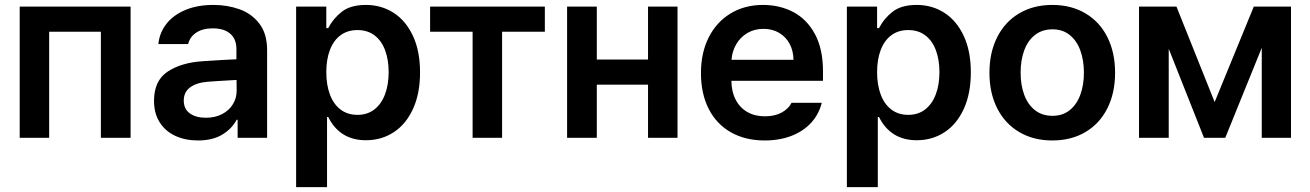

<svg xmlns="http://www.w3.org/2000/svg" viewBox="-20 -557 5296 776"><path d="M59.6 -530.3H507.8V0H387.7V-428.7H178.7V0H59.6Z M799.8 -309.6Q884.3 -315.4 935.5 -317.4V-359.4Q935.5 -398.9 910.6 -420.7Q885.7 -442.4 839.8 -442.4Q799.3 -442.4 773.4 -425.3Q747.6 -408.2 740.2 -378.9H620.1Q624.5 -424.3 652.3 -460.2Q680.2 -496.1 729 -516.6Q777.8 -537.1 842.8 -537.1Q898.4 -537.1 947.5 -519.8Q996.6 -502.4 1028.1 -461.7Q1059.6 -420.9 1059.6 -354.5V0H940.4V-73.2H936.5Q917 -36.1 877.9 -12.7Q838.9 10.7 780.3 10.7Q729 10.7 688.7 -7.8Q648.4 -26.4 625.5 -62.5Q602.5 -98.6 602.5 -149.4Q602.5 -231.4 658 -267.8Q713.4 -304.2 799.8 -309.6ZM812.5 -81.1Q849.1 -81.1 877.4 -95.7Q905.8 -110.4 921.1 -135.5Q936.5 -160.6 936.5 -190.4L936 -233.9Q914.1 -232.9 861.3 -229.5Q833 -228 819.3 -226.6Q773.4 -222.7 748 -203.6Q722.7 -184.6 722.7 -150.4Q722.7 -116.7 747.1 -98.9Q771.5 -81.1 812.5 -81.1Z M1176.8 -530.3H1298.8V-443.4H1306.6Q1326.7 -482.4 1361.8 -509.8Q1397 -537.1 1459 -537.1Q1521 -537.1 1570.6 -505.4Q1620.1 -473.6 1648.9 -412.1Q1677.7 -350.6 1677.7 -264.6Q1677.7 -179.2 1649.4 -117.2Q1621.1 -55.2 1571.5 -22.7Q1522 9.8 1459 9.8Q1353.5 9.8 1306.6 -84H1301.8V199.2H1176.8ZM1424.8 -92.8Q1464.8 -92.8 1493.2 -114.7Q1521.5 -136.7 1536.1 -175.8Q1550.8 -214.8 1550.8 -265.6Q1550.8 -315.4 1536.4 -354Q1522 -392.6 1493.7 -414.1Q1465.3 -435.5 1424.8 -435.5Q1384.8 -435.5 1356.4 -414.6Q1328.1 -393.6 1313.5 -355.2Q1298.8 -316.9 1298.8 -265.6Q1298.8 -213.9 1313.5 -174.8Q1328.1 -135.7 1356.4 -114.3Q1384.8 -92.8 1424.8 -92.8Z M1718.3 -530.3H2182.1V-428.7H2009.3V0H1890.1V-428.7H1718.3Z M2392.1 -316.4H2599.1V-530.3H2718.3V0H2599.1V-214.8H2392.1V0H2272V-530.3H2392.1Z M2813 -261.7Q2813 -343.3 2844.2 -405.5Q2875.5 -467.8 2932.4 -502.4Q2989.3 -537.1 3064 -537.1Q3131.3 -537.1 3186.3 -508.3Q3241.2 -479.5 3273.7 -419.2Q3306.2 -358.9 3306.2 -269.5V-230.5H2936Q2936.5 -186 2953.6 -153.6Q2970.7 -121.1 3001 -104Q3031.2 -86.9 3071.8 -86.9Q3111.3 -86.9 3139.2 -102.1Q3167 -117.2 3179.2 -141.6H3301.3Q3290 -95.7 3258.8 -61.3Q3227.5 -26.9 3179.4 -8.1Q3131.3 10.7 3070.8 10.7Q2991.7 10.7 2933.3 -22.7Q2875 -56.2 2844 -117.7Q2813 -179.2 2813 -261.7ZM3187 -315.4Q3186.5 -351.6 3171.4 -379.9Q3156.2 -408.2 3128.9 -424.3Q3101.6 -440.4 3065.9 -440.4Q3029.3 -440.4 3000.7 -423.6Q2972.2 -406.7 2955.6 -378.2Q2939 -349.6 2936.5 -315.4Z M3402.8 -530.3H3524.9V-443.4H3532.7Q3552.7 -482.4 3587.9 -509.8Q3623 -537.1 3685.1 -537.1Q3747.1 -537.1 3796.6 -505.4Q3846.2 -473.6 3875 -412.1Q3903.8 -350.6 3903.8 -264.6Q3903.8 -179.2 3875.5 -117.2Q3847.2 -55.2 3797.6 -22.7Q3748 9.8 3685.1 9.8Q3579.6 9.8 3532.7 -84H3527.8V199.2H3402.8ZM3650.9 -92.8Q3690.9 -92.8 3719.2 -114.7Q3747.6 -136.7 3762.2 -175.8Q3776.9 -214.8 3776.9 -265.6Q3776.9 -315.4 3762.5 -354Q3748 -392.6 3719.7 -414.1Q3691.4 -435.5 3650.9 -435.5Q3610.8 -435.5 3582.5 -414.6Q3554.2 -393.6 3539.6 -355.2Q3524.9 -316.9 3524.9 -265.6Q3524.9 -213.9 3539.6 -174.8Q3554.2 -135.7 3582.5 -114.3Q3610.8 -92.8 3650.9 -92.8Z M3979 -262.7Q3979 -344.7 4010.3 -406.7Q4041.5 -468.8 4099.1 -502.9Q4156.7 -537.1 4232.9 -537.1Q4309.6 -537.1 4367.2 -502.9Q4424.8 -468.8 4455.8 -406.7Q4486.8 -344.7 4486.8 -262.7Q4486.8 -181.2 4455.6 -119.1Q4424.3 -57.1 4366.9 -23.2Q4309.6 10.7 4232.9 10.7Q4156.7 10.7 4099.1 -23.4Q4041.5 -57.6 4010.3 -119.4Q3979 -181.2 3979 -262.7ZM4360.8 -263.7Q4360.8 -313 4346.4 -352.8Q4332 -392.6 4303.5 -415.5Q4274.9 -438.5 4233.9 -438.5Q4191.9 -438.5 4162.8 -415.5Q4133.8 -392.6 4119.4 -353Q4105 -313.5 4105 -263.7Q4105 -213.9 4119.4 -174.3Q4133.8 -134.8 4162.8 -111.8Q4191.9 -88.9 4233.9 -88.9Q4274.9 -88.9 4303.5 -111.8Q4332 -134.8 4346.4 -174.3Q4360.8 -213.9 4360.8 -263.7Z M5047.4 -530.3H5197.8V0H5079.6V-363.8L4932.1 0H4846.2L4703.6 -359.9V0H4583.5V-530.3H4734.9L4889.2 -144.5Z"/></svg>

Font: WEMIX Pretendard SemiBold
Style: Regular
Weight: 600
Designer: Base glyphs from Inter by Rasmus Andersson; Hangeul glyphs from Noto Sans CJK(Source Han Sans) by Jang Soo-young and Kan
Foundry: Kil Hyung-jin
Version: Version 1.000